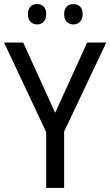

<svg xmlns="http://www.w3.org/2000/svg" viewBox="-20 -923 542 943"><path d="M117 -854C117 -820 137 -803 162 -803C187 -803 207 -820 207 -854C207 -888 187 -903 162 -903C137 -903 117 -888 117 -854ZM295 -854C295 -820 315 -803 340 -803C365 -803 386 -820 386 -854C386 -888 365 -903 340 -903C316 -903 295 -888 295 -854ZM251 -369 94 -714H0L207 -274V0H295V-277L502 -714H408Z"/></svg>

Font: Noto Sans Gurmukhi UI SemiCondensed
Style: Regular
Weight: 400
Width: 4
Designer: Jelle Bosma - Monotype Design Team
Foundry: Monotype Imaging Inc.
Version: Version 2.004